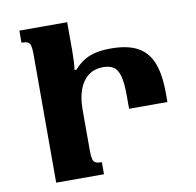

<svg xmlns="http://www.w3.org/2000/svg" viewBox="-80 -796 897 878"><g transform="rotate(-10 369.0 -357.0)"><path d="M288 -310V-116Q288 -91 291.5 -78Q295 -65 305 -60.5Q315 -56 333 -56V0H111V-598Q111 -623 107.5 -636Q104 -649 94.5 -653.5Q85 -658 66 -658V-714H288V-582Q288 -558 287 -535.5Q286 -513 283 -492L292 -493Q309 -512 330.5 -527.5Q352 -543 383.5 -552Q415 -561 463 -561Q541 -561 587.5 -535.5Q634 -510 655 -456.5Q676 -403 676 -317V-275H498V-335Q498 -398 488.5 -429.5Q479 -461 460.5 -472Q442 -483 415 -483Q372 -483 344 -461Q316 -439 302 -400Q288 -361 288 -310Z"/></g></svg>

Font: Noto Serif Armenian ExtraBold
Style: Regular
Weight: 800
Version: Version 2.007